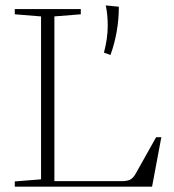

<svg xmlns="http://www.w3.org/2000/svg" viewBox="-20 -697 650 717"><path d="M368.2 -500.5Q382.3 -553.2 382.3 -601.1Q382.3 -643.1 375 -676.8L423.8 -671.9Q423.8 -578.6 392.6 -491.7ZM35.2 0V-19.5L133.3 -27.3V-635.7L35.2 -643.6V-663.1H281.7V-643.6L183.1 -635.7V-20.5H434.6Q456.1 -20.5 467.3 -26.9Q478.5 -33.2 488.3 -51.3L563 -184.6H582.5L547.9 0Z"/></svg>

Font: Elstob ExtraLight
Style: Regular
Weight: 200
Designer: Peter S. Baker
Version: Version 1.015